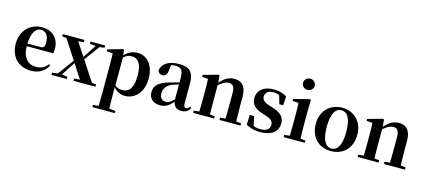

<svg xmlns="http://www.w3.org/2000/svg" viewBox="-73 -1485 5382 2429"><g transform="rotate(15 2618.5 -270.5)"><path d="M316.2 16.2C415.4 16.2 489.6 -29.4 532.1 -109.9L514.2 -123.2C478.5 -75.9 432.1 -47.5 361.4 -47.5C257.6 -47.5 181.7 -117.3 181.7 -282.7C181.7 -444.8 236.5 -518 304.1 -518C367.5 -518 408.3 -468.1 408.3 -380.4C408.3 -325.7 395.6 -304.6 353.4 -304.6H98.1V-270.2H528.7C533.4 -288.1 535.4 -306.2 535.4 -330.9C535.4 -454.7 455.8 -551.9 309.4 -551.9C167.3 -551.9 39.6 -448.8 39.6 -268.8C39.6 -83.9 154.3 16.2 316.2 16.2Z M578 0H779.3V-29.9L695.6 -39.9H666.5L578 -29.9ZM623.7 0H679.4L773.3 -146L868.5 -291.7H873.2L851.4 -311.7ZM866.6 0H1155.2V-29.9L1041.6 -40.2H1004.4L866.6 -29.9ZM885.1 -239.8 1102.7 -535.7H1048L958.3 -399.1L868.8 -261.5H863.2ZM965.1 0H1122.5L916 -315.2L770.8 -535.7H618.1L814.7 -231.4ZM583.5 -506 692.2 -494.8H758.7L866.8 -506V-535.7H583.5ZM946.9 -506 1033 -495.5H1061.2L1138.3 -506V-535.7H946.9Z M1183.9 259.3H1478.1V230.8L1372.4 220.1H1293L1183.9 230.8ZM1256.4 259.3H1395.4C1393.4 175.6 1392.4 83.5 1392.4 13V-63L1394.1 -75.6V-455L1392.8 -460.8L1384.2 -540.9L1371.2 -550.4L1177.2 -495.2V-470.7L1256.4 -463.8C1258.4 -415.2 1259.4 -374.7 1259.4 -308.7V13.8C1259.4 83.8 1258.4 175.6 1256.4 259.3ZM1542.1 16.2C1673.8 16.2 1778.9 -93.2 1778.9 -271.4C1778.9 -449.4 1685.1 -551.9 1562.6 -551.9C1485.5 -551.9 1414.6 -517.8 1364.5 -437.5H1356.1L1371 -421.1C1420.8 -478.5 1458.2 -490.8 1499.6 -490.8C1582.6 -490.8 1634 -429.4 1634 -270.1C1634 -103.7 1575.1 -46.7 1494.1 -46.7C1448.2 -46.7 1414.8 -57.7 1377.6 -97.8L1359.1 -82.3H1371.3C1419 -11.6 1477.6 16.2 1542.1 16.2Z M1999.6 16.2C2080.4 16.2 2120.5 -18.5 2178.7 -82.4H2213.8L2198.3 -135.5C2130.4 -62.3 2095.2 -45.3 2063 -45.3C2014.3 -45.3 1981.8 -75.1 1981.8 -135.9C1981.8 -202.7 2018.7 -247.7 2090.1 -276.7C2125.3 -289.6 2183.3 -304.9 2237 -318.9V-344.4C2183.7 -331.6 2110.3 -313.4 2058.4 -297.9C1906 -255.1 1856.3 -204.1 1856.3 -117.6C1856.3 -33.9 1916.1 16.2 1999.6 16.2ZM2279.1 15.2C2335.2 15.2 2370.5 -5.4 2394.9 -53.4L2377.7 -67.2C2359.5 -41.2 2348.3 -33.8 2332.7 -33.8C2310.7 -33.8 2299.1 -48.4 2299.1 -94.8V-356.2C2299.1 -494.2 2241.2 -551.9 2108.1 -551.9C1967.4 -551.9 1884.8 -495.7 1872.2 -406.5C1879.9 -376.3 1901.6 -360.2 1933.3 -360.2C1966.7 -360.2 1995.1 -381.6 1998.9 -439.2L2009.1 -516.3L1946.8 -491.2C1994.9 -510.9 2028.8 -518.3 2063 -518.3C2140.1 -518.3 2167.9 -487.8 2167.9 -381.4V-94C2176 -26.4 2210.7 15.2 2279.1 15.2Z M2434 0H2708.6V-29.9L2602.7 -40.2H2539.6L2434 -29.9ZM2504.2 0H2645.6C2643.6 -50.2 2642.6 -165.6 2642.6 -234.8V-428L2635.2 -541.7L2622.2 -550.4L2426.1 -495.2V-470.7L2504.2 -463.8C2506.9 -415.2 2507.9 -376.3 2507.9 -310.2V-234.8C2507.9 -165.6 2506.9 -50.2 2504.2 0ZM2779.3 0H3053.9V-29.9L2945.8 -40.2H2883.2L2779.3 -29.9ZM2848 0H2989.2C2987.2 -50.2 2985.5 -162.8 2985.5 -234.8V-360.5C2985.5 -492.9 2924.8 -551.9 2832.5 -551.9C2759.8 -551.9 2695.8 -520.8 2620.9 -425.7H2605.6L2610.5 -383.3C2671.4 -454.2 2733 -484.2 2774.2 -484.2C2825 -484.2 2851 -454.1 2851 -369.8V-234.8C2851 -162.8 2850 -50.2 2848 0Z M3315.3 16.2C3461.7 16.2 3546.1 -51.5 3546.1 -158.3C3546.1 -236.2 3502.5 -288 3398.9 -321.1L3342.8 -339.1C3266.5 -362.6 3243.2 -391.5 3243.2 -431.8C3243.2 -482.7 3283 -515.8 3349.8 -515.8C3394.2 -515.8 3422.7 -503.8 3463 -477V-507.8L3420.6 -521.5L3459.1 -387.7H3510.1L3516.1 -507.2C3460 -536.5 3411.7 -551.9 3347.2 -551.9C3209.4 -551.9 3132.5 -480 3132.5 -382C3132.5 -300.5 3184.7 -251.5 3271.7 -223.9L3327.5 -204.9C3408.1 -180.9 3429.2 -151.4 3429.2 -107.2C3429.2 -51.4 3386.2 -20.4 3305.8 -20.4C3251.7 -20.4 3215.1 -33.6 3172.6 -62V-26L3220.6 -20.6L3190.1 -160.4H3133.2L3127.9 -30.3C3185.2 0.3 3241.9 16.2 3315.3 16.2Z M3619.2 0H3895.8V-29.9L3787.8 -40.2H3725.8L3619.2 -29.9ZM3689.6 0H3831.1C3828.4 -50.2 3827.4 -165.6 3827.4 -234.8V-387.9L3830.8 -541.7L3818.1 -550.4L3610.5 -497.4V-472.9L3689.6 -466.2C3691.6 -418.1 3692.9 -374.5 3692.9 -308V-234.8C3692.9 -165.6 3691.6 -50.2 3689.6 0ZM3754.8 -655C3797.1 -655 3831.3 -685.2 3831.3 -728.8C3831.3 -770.2 3797.1 -801.4 3754.8 -801.4C3712.9 -801.4 3678.5 -770.2 3678.5 -728.8C3678.5 -685.2 3712.9 -655 3754.8 -655Z M4240 16.2C4397.7 16.2 4512.4 -90.2 4512.4 -269.8C4512.4 -449.1 4388 -551.9 4240 -551.9C4092.7 -551.9 3968.6 -447.6 3968.6 -269.8C3968.6 -92.4 4081.5 16.2 4240 16.2ZM4240 -17.5C4159.3 -17.5 4112.2 -100.3 4112.2 -268.1C4112.2 -436.6 4159.3 -518 4240 -518C4321.2 -518 4367.7 -436.6 4367.7 -268.1C4367.7 -100.3 4321.2 -17.5 4240 -17.5Z M4588 0H4862.6V-29.9L4756.7 -40.2H4693.6L4588 -29.9ZM4658.2 0H4799.6C4797.6 -50.2 4796.6 -165.6 4796.6 -234.8V-428L4789.2 -541.7L4776.2 -550.4L4580.1 -495.2V-470.7L4658.2 -463.8C4660.9 -415.2 4661.9 -376.3 4661.9 -310.2V-234.8C4661.9 -165.6 4660.9 -50.2 4658.2 0ZM4933.3 0H5207.9V-29.9L5099.8 -40.2H5037.2L4933.3 -29.9ZM5002 0H5143.2C5141.2 -50.2 5139.5 -162.8 5139.5 -234.8V-360.5C5139.5 -492.9 5078.8 -551.9 4986.5 -551.9C4913.8 -551.9 4849.8 -520.8 4774.9 -425.7H4759.6L4764.5 -383.3C4825.4 -454.2 4887 -484.2 4928.2 -484.2C4979 -484.2 5005 -454.1 5005 -369.8V-234.8C5005 -162.8 5004 -50.2 5002 0Z"/></g></svg>

Font: Source Han Serif CN VF
Style: Regular
Weight: 250
Designer: Ryoko NISHIZUKA 西塚涼子 (kana & ideographs); Frank Grießhammer (Latin, Greek & Cyrillic); Wenlong ZHANG 张文龙 (bopomofo); San
Foundry: Adobe
Version: Version 2.002;hotconv 1.1.0;makeotfexe 2.6.0